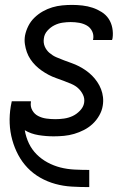

<svg xmlns="http://www.w3.org/2000/svg" viewBox="-20 -548 540 783"><path d="M343 215Q308 215 273 213Q238 211 205.5 202Q173 193 144 176.5Q115 160 92.5 136.5Q70 113 54.5 84Q39 55 30 22.5Q21 -10 19.5 -44.5Q18 -79 24 -115Q25 -120 26 -125Q27 -130 28 -135H106V-132Q103 -114 111.5 -98.5Q120 -83 135.5 -75Q151 -67 169 -64.5Q187 -62 206 -62Q223 -62 241 -64.5Q259 -67 275.5 -74.5Q292 -82 306 -96.5Q320 -111 323 -128Q326 -146 318.5 -161.5Q311 -177 299 -188Q287 -199 271.5 -205.5Q256 -212 240.5 -218Q225 -224 209 -229.5Q193 -235 178 -243Q163 -251 149.5 -260.5Q136 -270 124.5 -281.5Q113 -293 104 -306.5Q95 -320 89.5 -335.5Q84 -351 81.5 -368Q79 -385 82 -403Q86 -423 95.5 -442Q105 -461 120.5 -476Q136 -491 154.5 -501.5Q173 -512 193 -518Q213 -524 233.5 -526Q254 -528 274 -528Q295 -528 316.5 -525.5Q338 -523 357.5 -516.5Q377 -510 394.5 -499Q412 -488 423 -471.5Q434 -455 438 -434Q442 -413 439 -392L437 -385H359L360 -388Q363 -406 355.5 -421Q348 -436 334 -444Q320 -452 303 -455Q286 -458 268 -458Q252 -458 235 -455.5Q218 -453 202 -445Q186 -437 173.5 -423Q161 -409 159 -392Q156 -374 162.5 -358.5Q169 -343 182 -332Q195 -321 210 -314.5Q225 -308 241 -302Q257 -296 272.5 -290.5Q288 -285 302.5 -277.5Q317 -270 330.5 -260.5Q344 -251 355.5 -239.5Q367 -228 376.5 -214Q386 -200 392 -184.5Q398 -169 400 -152Q402 -135 399 -117Q396 -97 385 -77.5Q374 -58 358 -43Q342 -28 322.5 -18Q303 -8 282.5 -2Q262 4 241 6Q220 8 199 8Q168 8 137 3Q106 -2 81 -17Q86 12 98 37Q110 62 129.5 81.5Q149 101 174 114.5Q199 128 226.5 135Q254 142 284 143.5Q314 145 343 145H344V215Z"/></svg>

Font: Iosevka Term Curly
Style: Italic
Weight: 400
Italic angle: -9°
Designer: Belleve Invis
Foundry: Belleve Invis
Version: Version 32.3.0